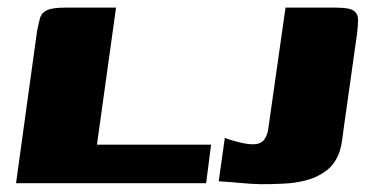

<svg xmlns="http://www.w3.org/2000/svg" viewBox="-20 -480 973 503"><path d="M284 -460 234 -101H533L520 0H22L77 -398Q81 -419 85 -433Q89 -447 103.5 -453.5Q118 -460 150 -460ZM881 -148Q879 -132 876.5 -114Q874 -96 870 -84Q859 -51 835 -33Q811 -15 781.5 -7.5Q752 0 724 1Q689 3 663 2.5Q637 2 612 -0.5Q587 -3 553 -5L569 -119Q580 -114 603.5 -108Q627 -102 642 -102Q663 -102 672 -114Q681 -126 683 -144L728 -460H861Q895 -460 906.5 -452Q918 -444 918 -428Q918 -412 915 -389Z"/></svg>

Font: Genos ExtraBold
Style: Italic
Weight: 800
Italic angle: -8°
Version: Version 1.010